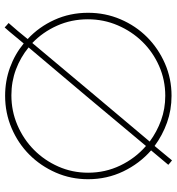

<svg xmlns="http://www.w3.org/2000/svg" viewBox="13 -763 760 826"><g transform="rotate(90 393.0 -350.0)"><path d="M167 -72Q150 -52 133 -31Q116 -10 98 10Q94 6 89 1.5Q84 -3 79 -7Q97 -27 114 -47.5Q131 -68 148 -89Q96 -137 65.5 -204Q35 -271 35 -349Q35 -423 63 -488.5Q91 -554 139.5 -602.5Q188 -651 253 -679.5Q318 -708 392 -708Q453 -708 507.5 -688.5Q562 -669 608 -635Q624 -654 639 -672.5Q654 -691 670 -710Q675 -706 680 -702Q685 -698 689 -694Q673 -675 658 -657Q643 -639 627 -620Q684 -570 717.5 -500Q751 -430 751 -349Q751 -275 722.5 -210Q694 -145 645.5 -96.5Q597 -48 531.5 -20Q466 8 392 8Q328 8 270.5 -13Q213 -34 167 -72ZM184 -93Q227 -58 279 -38.5Q331 -19 390 -19Q458 -19 518.5 -45Q579 -71 624.5 -116Q670 -161 696.5 -221Q723 -281 723 -349Q723 -423 692 -487.5Q661 -552 608 -598Q473 -436 396.5 -345Q320 -254 184 -93ZM63 -348Q63 -277 90.5 -215.5Q118 -154 165 -109Q272 -237 377 -362Q482 -487 589 -614Q547 -645 497.5 -663Q448 -681 392 -681Q324 -681 264 -654.5Q204 -628 159.5 -582.5Q115 -537 89 -476.5Q63 -416 63 -348Z"/></g></svg>

Font: Josefin Slab Light
Style: Regular
Weight: 300
Designer: Santiago Orozco
Foundry: Typemade
Version: Version 2.000